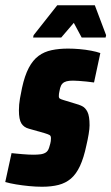

<svg xmlns="http://www.w3.org/2000/svg" viewBox="-44 -703 424 731"><path d="M116 8Q93 8 67 5.5Q41 3 17 -1Q-7 -5 -24 -10L0 -120Q9 -119 20 -118Q31 -117 42.5 -116Q54 -115 64.5 -114.5Q75 -114 83 -114Q98 -114 110 -115.5Q122 -117 130.5 -122.5Q139 -128 143 -141Q145 -148 147.5 -156.5Q150 -165 150 -177Q150 -186 144.5 -189Q139 -192 126 -196L66 -213Q47 -218 37.5 -233Q28 -248 28 -283Q28 -305 32 -328Q36 -351 40 -369Q50 -415 65.5 -444.5Q81 -474 102.5 -490Q124 -506 152.5 -512Q181 -518 215 -518Q236 -518 259 -516Q282 -514 303 -510Q324 -506 338 -501L314 -389Q301 -391 285.5 -392.5Q270 -394 256.5 -395Q243 -396 234 -396Q219 -396 209.5 -393.5Q200 -391 194 -385Q188 -379 185 -368Q184 -362 182 -354Q180 -346 180 -337Q180 -330 184 -327.5Q188 -325 198 -322L244 -308Q256 -305 268.5 -299Q281 -293 289 -277Q297 -261 297 -226Q297 -213 293.5 -192Q290 -171 285 -150Q275 -102 260.5 -71Q246 -40 226 -23Q206 -6 179 1Q152 8 116 8ZM82 -560 84 -569 174 -683H317L360 -569L358 -560H267L237 -616L189 -560Z"/></svg>

Font: Saira Condensed Black
Style: Italic
Weight: 900
Width: 3
Italic angle: -12°
Designer: Hector Gatti with collaboration of the Omnibus-Type team
Foundry: Omnibus-Type
Version: Version 1.101